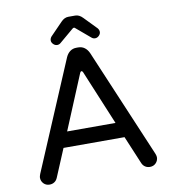

<svg xmlns="http://www.w3.org/2000/svg" viewBox="-93 -937 914 1023"><g transform="rotate(-10 364.5 -425.5)"><path d="M47.9 -39.1Q47.9 -45.9 52.7 -58.6L301.8 -646.5Q310.5 -666 325.2 -676.8Q339.8 -687.5 359.4 -687.5H369.1Q388.7 -687.5 403.3 -676.8Q418 -666 426.8 -646.5L675.8 -58.6Q680.7 -45.9 680.7 -39.1Q680.7 -20.5 668 -7.3Q655.3 5.9 635.7 5.9Q621.1 5.9 609.9 -1.5Q598.6 -8.8 592.8 -22.5L529.3 -173.8H199.2L135.7 -22.5Q129.9 -8.8 118.7 -1.5Q107.4 5.9 92.8 5.9Q73.2 5.9 60.5 -7.3Q47.9 -20.5 47.9 -39.1ZM495.1 -256.8 372.1 -552.7Q369.1 -559.6 364.3 -559.6Q359.4 -559.6 356.4 -552.7L233.4 -256.8ZM231.4 -749Q231.4 -759.8 239.3 -769.5L305.7 -837.9Q324.2 -857.4 345.7 -857.4H382.8Q404.3 -857.4 422.9 -837.9L489.3 -769.5Q497.1 -759.8 497.1 -749Q497.1 -738.3 487.8 -729Q478.5 -719.7 466.8 -719.7Q456.1 -719.7 448.2 -726.6L372.1 -791Q369.1 -794.9 364.3 -794.9Q360.4 -794.9 356.4 -791L280.3 -726.6Q272.5 -719.7 261.7 -719.7Q250 -719.7 240.7 -729Q231.4 -738.3 231.4 -749Z"/></g></svg>

Font: jf-openhuninn-2.1
Style: Regular
Weight: 400
Designer: [Kosugi Maru]
Designed by MOTOYA      

[Varela Round]
Joe Prince (Latin component); Avraham Cornfeld (Hebrew component)
Foundry: justfont Co., Ltd.
Version: 2.1